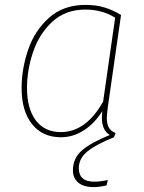

<svg xmlns="http://www.w3.org/2000/svg" viewBox="-20 -549 588 782"><path d="M415 -68Q415 -45 423 -30Q431 -15 451 -7L444 10Q372 39 336.5 67.5Q301 96 301 136Q301 191 364 191Q388 191 419 184L414 206Q386 213 361 213Q320 213 298.5 194.5Q277 176 277 145Q277 95 314.5 63Q352 31 427 1Q395 -19 395 -68Q395 -86 397 -97Q366 -47 322 -18.5Q278 10 228 10Q153 10 110.5 -43.5Q68 -97 68 -190Q68 -268 94.5 -346Q121 -424 179.5 -476.5Q238 -529 328 -529Q372 -529 406 -518.5Q440 -508 473 -488L419 -112Q415 -80 415 -68ZM400 -135 449 -477Q396 -510 328 -510Q246 -510 192.5 -460Q139 -410 114.5 -336.5Q90 -263 90 -191Q90 -106 126 -58.5Q162 -11 228 -11Q330 -11 400 -135Z"/></svg>

Font: Fira Sans Thin
Style: Italic
Weight: 250
Italic angle: -8°
Designer: Carrois Corporate & Edenspiekermann AG
Foundry: Carrois Corporate GbR & Edenspiekermann AG
Version: Version 4.203